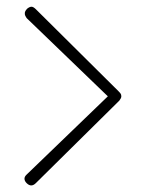

<svg xmlns="http://www.w3.org/2000/svg" viewBox="-20 -634 444 584"><path d="M340 -357 89 -606Q81 -614 75 -613.5Q69 -613 62 -607Q60 -605 57.5 -601Q55 -597 55.5 -591.5Q56 -586 61 -579L308 -341L60 -102Q54 -96 54.5 -89.5Q55 -83 61 -77Q68 -70 75 -70Q82 -70 89 -77L341 -326L343 -328Q346 -332 347.5 -335Q349 -338 349 -341Q349 -346 347 -349Q345 -352 340 -357Z"/></svg>

Font: SN Pro Thin
Style: Regular
Weight: 200
Designer: Tobias Whetton
Foundry: Supernotes
Version: Version 1.003;Glyphs 3.3 (3324)